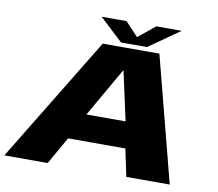

<svg xmlns="http://www.w3.org/2000/svg" viewBox="-101 -918 1157 1021"><g transform="rotate(10 478.0 -408.0)"><path d="M-14.5 0H219.5L303.5 -148H613L644 0H878.5L703.5 -676H397.5ZM377.5 -290 529.5 -555H531L589 -290ZM492.5 -699H632.5L799.5 -816H662.5L571 -742L501.5 -816H367Z"/></g></svg>

Font: Anybody Expanded ExtraBold
Style: Italic
Weight: 800
Width: 7
Italic angle: -10°
Version: Version 1.113;gftools[0.9.25]